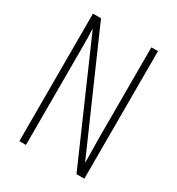

<svg xmlns="http://www.w3.org/2000/svg" viewBox="-171 -823 859 931"><g transform="rotate(30 258.5 -357.0)"><path d="M441 0V-714H404V-202C404 -172 405 -120 406 -72H404L122 -714H77V0H114V-526C114 -579 114 -615 112 -647H114L397 0Z"/></g></svg>

Font: Noto Sans Armenian ExtraCondensed ExtraLight
Style: Regular
Weight: 200
Width: 2
Designer: Monotype Design Team
Foundry: Monotype Imaging Inc.
Version: Version 2.008